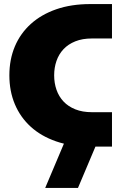

<svg xmlns="http://www.w3.org/2000/svg" viewBox="-20 -720 578 943"><path d="M424 0Q330 0 256 -25.5Q182 -51 131 -97.5Q80 -144 53 -208Q26 -272 26 -350Q26 -428 53 -492Q80 -556 131.5 -602.5Q183 -649 256.5 -674.5Q330 -700 424 -700H530V-531H431Q385 -531 350 -517Q315 -503 292 -478.5Q269 -454 257.5 -421Q246 -388 246 -350Q246 -312 257.5 -279Q269 -246 292 -221.5Q315 -197 350 -183Q385 -169 431 -169H530V0ZM202 203 303 -36H464L363 203Z"/></svg>

Font: MuseoModerno Thin Black
Style: Regular
Weight: 900
Version: Version 1.002